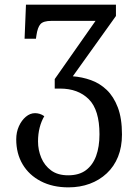

<svg xmlns="http://www.w3.org/2000/svg" viewBox="-20 -556 596 828"><path d="M275 252Q207 252 156 225.5Q105 199 77.5 152.5Q50 106 50 45Q50 14 61.5 -11.5Q73 -37 91.5 -52.5Q110 -68 131 -68Q141 -68 151 -65Q161 -62 171 -55Q158 -33 151 -5.5Q144 22 144 54Q144 91 158 124.5Q172 158 200.5 179Q229 200 274 200Q321 200 350.5 178Q380 156 394.5 116.5Q409 77 409 23Q409 -82 363 -128Q317 -174 239 -174H216V-215L392 -466H202Q167 -466 154.5 -452Q142 -438 137 -403L135 -389H86L92 -536H480V-487L294 -227Q334 -224 372 -210.5Q410 -197 440 -168.5Q470 -140 488 -93Q506 -46 506 24Q506 78 489 120Q472 162 440.5 191.5Q409 221 367 236.5Q325 252 275 252Z"/></svg>

Font: Noto Serif Georgian
Style: Regular
Weight: 400
Designer: Monotype Design Team, Akaki Razmadze
Foundry: Google LLC
Version: Version 2.002